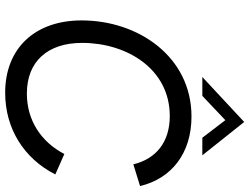

<svg xmlns="http://www.w3.org/2000/svg" viewBox="-131 -822 965 743"><g transform="rotate(90 351.5 -450.5)"><path d="M339 12C477 12 593 -60 655 -182L576 -217C529 -127 446 -72 342 -72C218 -72 146 -152 146 -286C146 -458 246 -625 429 -625C528 -625 594 -574 616 -484L700 -510C671 -632 573 -709 431 -709C200 -709 59 -504 59 -284C59 -103 167 12 339 12ZM278 -751H351L445 -840L513 -751H581L452 -913Z"/></g></svg>

Font: HK Grotesk
Style: Italic
Weight: 400
Italic angle: -16°
Designer: Alfredo Marco Pradil
Foundry: Hanken Design Co.
Version: Version 3.001;FEAKit 1.0